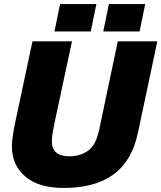

<svg xmlns="http://www.w3.org/2000/svg" viewBox="-20 -916 800 952"><path d="M296 16Q172 16 105.5 -40.5Q39 -97 39 -192Q39 -216 45.5 -255.5Q52 -295 62 -340L141 -711H337L254 -324Q248 -296 242.5 -266Q237 -236 237 -216Q237 -141 324 -141Q377 -141 416.5 -168.5Q456 -196 472 -274L564 -711H760L664 -258Q634 -117 542 -50.5Q450 16 296 16ZM250 -760 278 -896H458L430 -760ZM492 -760 520 -896H700L672 -760Z"/></svg>

Font: Geist Black
Style: Italic
Weight: 900
Italic angle: -12°
Designer: Basement.studio, Andrés Briganti, Mateo Zaragoza
Foundry: Basement.studio, Vercel, Andrés Briganti, Guido Ferreyra, Mateo Zaragoza
Version: Version 1.500; ttfautohint (v1.8.4.7-5d5b)